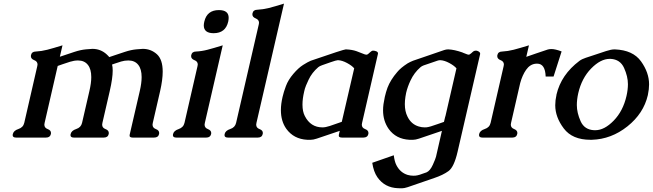

<svg xmlns="http://www.w3.org/2000/svg" viewBox="-20 -749 3600 1059"><path d="M489.7 -479.5Q535.6 -479.5 568.8 -448.7Q580.6 -437.5 582.5 -434.1Q595.7 -438.5 615.2 -445.1Q634.8 -451.7 668.7 -462.9Q702.6 -474.1 731.7 -476.8Q760.7 -479.5 767.6 -479.5Q813 -479.5 846.2 -449.2Q877.4 -419.9 877.4 -354Q877.4 -309.1 863.3 -247.1L822.8 -71.3Q821.8 -65.9 821.3 -61.5Q821.3 -43.9 839.6 -37.1Q857.9 -30.3 857.9 -15.6Q857.9 -12.7 857.4 -9.8Q853 9.8 830.1 9.8H711.4Q691.4 9.8 695.3 -6.3L751 -247.1Q761.2 -291 761.2 -323.7Q761.2 -367.7 742.7 -391.1Q723.6 -415.5 688 -415.5Q667 -415.5 648.2 -409.7Q629.4 -403.8 614.3 -398.7Q599.1 -393.6 598.1 -393.1Q601.6 -379.4 601.6 -359.9Q601.6 -317.4 585.4 -247.1L544.9 -71.3Q543.9 -65.9 543.5 -61.5Q543.5 -43.9 561.8 -37.1Q580.1 -30.3 580.1 -15.6Q580.1 -12.7 579.6 -9.8Q575.2 9.8 552.7 9.8H387.2Q368.7 9.8 368.7 -3.9Q368.7 -6.8 369.6 -9.8Q374 -28.8 400.4 -37.4Q426.8 -45.9 432.6 -71.3L473.1 -247.1Q483.4 -291 483.4 -323.7Q483.4 -367.7 464.8 -391.1Q445.8 -415.5 410.2 -415.5Q389.2 -415.5 366.5 -408.4Q343.8 -401.4 325.9 -395Q308.1 -388.7 298.3 -385.3L226.1 -71.3Q225.1 -65.9 224.6 -61.5Q224.6 -43.9 242.9 -37.1Q261.2 -30.3 261.2 -15.6Q261.2 -12.7 260.7 -9.8Q256.3 9.8 233.9 9.8H68.4Q49.8 9.8 49.8 -3.9Q49.8 -6.8 50.8 -9.8Q55.2 -28.8 81.5 -37.4Q107.9 -45.9 113.8 -71.3L185.5 -383.8Q186.5 -388.7 187 -393.1Q187 -410.2 168.7 -417.2Q150.4 -424.3 150.4 -439Q150.4 -441.9 150.9 -444.8Q155.3 -464.8 177.7 -464.8Q208.5 -466.3 240.7 -474.6Q272.9 -482.9 324.7 -499L310.1 -436Q316.4 -438 336.4 -444.8Q356.4 -451.7 390.6 -462.9Q424.8 -474.1 453.9 -476.8Q482.9 -479.5 489.7 -479.5Z M1187.5 -693.4Q1241.2 -693.4 1241.2 -650.9Q1241.2 -641.6 1238.8 -629.9Q1224.1 -565.9 1158.2 -565.9Q1104.5 -565.9 1104 -608.4Q1104 -618.2 1106.9 -629.9Q1121.6 -693.4 1187.5 -693.4ZM1109.9 -71.3Q1108.9 -65.9 1108.4 -61.5Q1108.4 -43.9 1126.5 -37.1Q1145 -29.8 1145 -15.6Q1145 -12.7 1144.5 -9.8Q1140.1 9.8 1117.7 9.8H952.1Q933.6 9.8 933.6 -3.9Q933.6 -6.8 934.6 -9.8Q939 -28.3 965.3 -37.1Q991.7 -45.9 997.6 -71.3L1069.3 -383.8Q1070.3 -388.7 1070.8 -393.1Q1070.8 -410.2 1052.7 -417Q1034.2 -424.3 1034.2 -439Q1034.2 -441.9 1034.7 -444.8Q1039.1 -464.8 1061.5 -464.8Q1092.8 -466.3 1124.5 -474.6Q1156.7 -482.9 1208.5 -499Z M1394.5 -71.3Q1393.6 -65.9 1393.1 -61.5Q1393.1 -43.9 1411.4 -37.1Q1429.7 -30.3 1429.7 -16.1Q1429.7 -13.2 1429.2 -10.3Q1424.8 9.8 1402.3 9.8H1236.8Q1218.3 9.8 1218.3 -3.9Q1218.3 -6.8 1219.2 -10.3Q1223.6 -28.8 1250 -37.4Q1276.4 -45.9 1282.2 -71.3L1407.2 -613.8Q1408.2 -618.7 1408.7 -623Q1408.7 -640.1 1390.4 -647.5Q1372.1 -654.8 1372.1 -669.4Q1372.1 -672.4 1372.6 -675.3Q1377 -695.3 1399.4 -695.3Q1430.2 -696.8 1462.4 -704.8Q1494.6 -712.9 1546.4 -729Z M1694.8 22H1674.3Q1600.1 18.1 1559.1 -38.6Q1529.3 -80.6 1529.3 -141.6Q1529.3 -175.3 1538.6 -214.8Q1544.4 -240.7 1557.1 -274.7Q1569.8 -308.6 1597.9 -341.6Q1626 -374.5 1651.9 -390.9Q1677.7 -407.2 1694.3 -414.1Q1876 -476.6 1886.7 -476.6H1889.6Q1922.4 -475.1 1946 -466.8Q1969.7 -458.5 1981.9 -452.9Q1994.1 -447.3 2001.5 -447.3Q2008.3 -447.3 2022 -461.4Q2030.3 -469.7 2038.1 -469.7Q2045.9 -469.7 2055.4 -466.1Q2064.9 -462.4 2064.9 -454.1Q2064.9 -451.7 2064 -449.2L1977.1 -71.3Q1976.1 -65.9 1975.6 -61.5Q1975.6 -43.9 1993.9 -37.1Q2012.2 -30.3 2012.2 -15.6Q2012.2 -12.7 2011.7 -9.8Q2007.3 9.8 1984.4 9.8H1865.7Q1845.2 9.8 1849.1 -6.3L1854 -27.3L1727.1 15.6Q1707.5 22 1694.8 22ZM1843.3 -417Q1835.4 -417 1803.5 -405.8Q1771.5 -394.5 1756.8 -389.4Q1742.2 -384.3 1735.4 -378.4Q1700.2 -348.1 1682.1 -309.3Q1664.1 -270.5 1661.6 -259.8L1657.7 -244.1Q1648.4 -204.6 1648.4 -173.8Q1648.4 -172.4 1648.4 -170.9Q1648.4 -134.3 1661.1 -109.4Q1692.9 -46.4 1758.8 -46.4Q1775.4 -46.4 1799.1 -54.2Q1822.8 -62 1865.2 -77.1L1933.6 -372.1Q1921.4 -386.7 1894.3 -401.4Q1867.2 -416 1844.7 -417Z M2436.5 -106.9 2497.6 -372.1Q2485.4 -386.7 2458.3 -401.4Q2431.2 -416 2408.7 -417H2407.2Q2400.4 -417 2392.1 -414.1Q2373 -407.7 2354.2 -401.1Q2335.4 -394.5 2316.4 -388.2Q2306.2 -384.3 2299.3 -378.4Q2264.2 -348.1 2244.1 -304.7Q2228 -270.5 2220.2 -237.3Q2217.8 -227.1 2216.3 -215.8Q2212.9 -193.8 2212.9 -174.8Q2212.9 -134.8 2227.5 -106Q2248 -63.5 2290 -51.3Q2305.7 -46.4 2322.8 -46.4Q2328.1 -46.4 2333.5 -46.9Q2342.3 -47.9 2356.9 -52.2Q2369.1 -56.2 2394.8 -64.9Q2420.4 -73.7 2428.7 -76.7L2436 -106.9ZM2417.5 -27.3 2291 15.6Q2271.5 22 2258.8 22H2238.3Q2164.1 18.1 2124 -37.6Q2092.8 -82 2092.8 -140.6Q2092.8 -157.2 2095.2 -174.8Q2098.1 -195.3 2102.5 -214.8Q2108.4 -240.7 2117.2 -265.1Q2133.8 -308.6 2170.9 -351.6Q2189.5 -374.5 2228 -399.4Q2242.2 -407.7 2258.3 -414.1Q2301.3 -428.7 2344 -443.4Q2386.7 -458 2429.2 -472.7Q2440.9 -476.6 2450.7 -476.6H2453.6Q2486.3 -475.1 2529.8 -460Q2534.2 -458.5 2535.2 -457.5Q2543.9 -453.6 2558.1 -448.7Q2561.5 -447.3 2564.9 -447.3Q2567.9 -447.3 2570.3 -448.7Q2581.5 -456.5 2585.9 -461.4Q2594.2 -469.7 2605 -469.7Q2610.4 -469.7 2614.3 -467.8Q2628.4 -462.4 2628.4 -452.6Q2628.4 -451.2 2627.9 -449.2L2503.9 87.9Q2484.4 172.4 2453.9 194.6Q2423.3 216.8 2375 232.9L2229 283.2Q2209.5 289.6 2196.8 289.6Q2183.6 289.6 2175.8 289.1Q2102.1 286.6 2061.5 228.5Q2040.5 198.2 2033.2 148.9Q2090.3 128.4 2151.9 107.4Q2156.2 142.1 2166 161.1Q2187 203.1 2228.5 215.8Q2244.1 220.2 2260.3 220.2Q2266.6 220.2 2272 219.7Q2281.2 218.8 2294.9 214.8Q2300.8 212.4 2311.3 209Q2321.8 205.6 2332.5 201.7Q2352.5 192.9 2367.4 159.7Q2382.3 126.5 2384.8 115.7Z M2849.1 -290.5 2798.8 -71.3Q2797.4 -65.9 2797.4 -61.5Q2797.4 -44.4 2815.4 -37.4Q2833.5 -30.3 2833.5 -16.1Q2833.5 -13.2 2833 -10.3Q2828.6 9.8 2806.2 9.8H2640.6Q2622.1 9.8 2622.1 -3.9Q2622.1 -6.8 2623 -10.3Q2627.4 -28.8 2653.8 -37.4Q2680.2 -45.9 2686 -71.3L2757.8 -383.8Q2758.8 -388.7 2759.3 -393.1Q2759.3 -410.2 2741 -417.2Q2722.7 -424.3 2722.7 -439Q2722.7 -441.9 2723.1 -444.8Q2727.5 -464.8 2750 -464.8Q2780.8 -466.3 2813 -474.6Q2845.2 -482.9 2897.5 -499L2882.8 -435.5L2938 -454.6Q2979 -468.8 3002 -476.1Q3011.2 -478.5 3022 -478.5Q3042.5 -478.5 3077.6 -465.3L3033.2 -326.7H2989.7Q2987.3 -397.9 2942.9 -397.9Q2938 -397.9 2933.6 -397.5Q2902.8 -394 2881.8 -364Q2860.8 -334 2849.1 -290.5Z M3553.2 -224.1Q3529.8 -123 3440.7 -52Q3351.6 19 3244.1 22H3236.3Q3136.7 22 3089.6 -40.5Q3042.5 -103 3042.5 -168.5Q3042.5 -195.8 3049.3 -225.6V-227.1Q3075.2 -337.4 3175.8 -413.1Q3189.5 -423.3 3210.7 -430.2Q3231.9 -437 3263.2 -447.5Q3294.4 -458 3322.8 -467.3Q3351.1 -476.6 3369.1 -476.6H3371.1Q3471.2 -472.7 3515.6 -410.6Q3560.1 -348.6 3560.1 -283.7Q3560.1 -256.8 3553.7 -227.1ZM3342.8 -424.3Q3292.5 -424.3 3240.5 -371.1Q3188.5 -317.9 3169.4 -234.9Q3161.6 -200.2 3161.6 -169.4Q3161.6 -127 3182.6 -80.1Q3203.6 -33.2 3257.3 -30.8H3263.7Q3313.5 -30.8 3365 -83.7Q3416.5 -136.7 3435.5 -219.7Q3443.4 -254.4 3443.4 -284.7Q3443.4 -327.1 3422.1 -374.3Q3400.9 -421.4 3348.1 -424.3Z"/></svg>

Font: Caudex
Style: Bold
Weight: 700
Italic angle: -13°
Version: Version 1.04